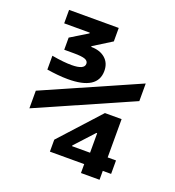

<svg xmlns="http://www.w3.org/2000/svg" viewBox="-134 -841 868 952"><g transform="rotate(20 300.0 -365.0)"><path d="M400 5V-42H219V-105L410 -315H498V-113H542V-42H498V5ZM313 -105H408V-208H404L313 -109ZM179 -410Q153 -410 123 -413Q93 -416 68 -420V-493Q102 -487 127.5 -484.5Q153 -482 172 -482Q240 -482 240 -513Q240 -528 223 -534.5Q206 -541 163 -541H113V-605L203 -660V-664H68V-735H330V-664L234 -604V-600Q280 -600 308 -576Q336 -552 336 -510Q336 -410 179 -410ZM50 -209V-302L550 -522V-429Z"/></g></svg>

Font: M PLUS Code Latin Expanded Medium
Style: Regular
Weight: 500
Width: 7
Designer: Coji Morishita
Foundry: UNDERFOREST DESIGN
Version: Version 1.002; ttfautohint (v1.8.3)